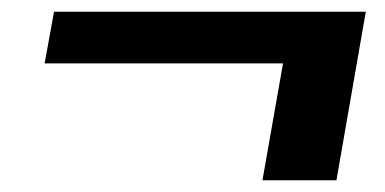

<svg xmlns="http://www.w3.org/2000/svg" viewBox="-20 -428 655 327"><path d="M462 -320H56L72 -408H603L553 -121H427Z"/></svg>

Font: Sarabun
Style: Bold Italic
Weight: 700
Italic angle: -10°
Designer: Suppakit Chalermlarp | Katatrad Co.,Ltd.
Foundry: Cadson Demak Co.,Ltd.
Version: Version 1.000; ttfautohint (v1.6)